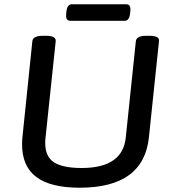

<svg xmlns="http://www.w3.org/2000/svg" viewBox="-20 -869 806 896"><path d="M352 7Q216 7 149.5 -43Q83 -93 83 -195Q83 -213 85 -232L131 -677Q134 -702 180 -702H196Q242 -702 240 -677L193 -232Q192 -224 191.5 -217Q191 -210 191 -202Q191 -138 232 -111.5Q273 -85 361 -85Q553 -85 567 -228L614 -677Q617 -702 662 -702H678Q725 -702 722 -677L675 -229Q651 7 352 7ZM308 -772Q285 -772 289 -805L290 -816Q294 -849 315 -849H570Q592 -849 588 -816L587 -805Q583 -772 562 -772Z"/></svg>

Font: Asap Semi Expanded Semi Expanded Medium
Style: Italic
Weight: 500
Width: 6
Italic angle: -6°
Designer: Pablo Cosgaya
Foundry: Omnibus-Type
Version: Version 3.001; ttfautohint (v1.8.4.7-5d5b)